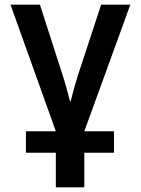

<svg xmlns="http://www.w3.org/2000/svg" viewBox="-20 -562 603 822"><path d="M91 92V0H219L25 -542H151L244 -253Q256 -217 265.5 -182.5Q275 -148 280 -127H282Q287 -148 297 -183.5Q307 -219 318 -253L413 -542H538L341 0H468V92H341V240H219V92Z"/></svg>

Font: Noto Sans Mono SemiCondensed SemiBold
Style: Regular
Weight: 600
Width: 4
Designer: Monotype Design Team
Foundry: Monotype Imaging Inc.
Version: Version 2.014; ttfautohint (v1.8.4.7-5d5b)